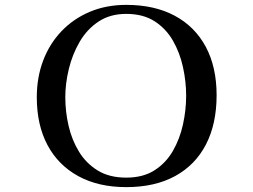

<svg xmlns="http://www.w3.org/2000/svg" viewBox="-20 -762 1040 788"><path d="M744 -369Q744 -427 731 -486.5Q718 -546 689.5 -595.5Q661 -645 614 -675Q567 -705 498 -705Q432 -705 384.5 -673.5Q337 -642 307 -590.5Q277 -539 262.5 -479Q248 -419 248 -363Q248 -304 261.5 -245.5Q275 -187 304.5 -139Q334 -91 381.5 -62Q429 -33 498 -33Q567 -33 614 -63Q661 -93 689.5 -142.5Q718 -192 731 -251.5Q744 -311 744 -369ZM869 -371Q869 -254 825.5 -169.5Q782 -85 699 -39.5Q616 6 498 6Q384 6 301.5 -39Q219 -84 175 -166.5Q131 -249 131 -363Q131 -444 157 -513Q183 -582 232 -633.5Q281 -685 348.5 -713.5Q416 -742 498 -742Q614 -742 697 -697.5Q780 -653 824.5 -570Q869 -487 869 -371Z"/></svg>

Font: Kaisei HarunoUmi Medium
Style: Regular
Weight: 500
Designer: Font-Kai, 金井和夫
Foundry: KAZUO KANAI
Version: Version 5.003